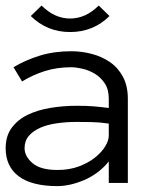

<svg xmlns="http://www.w3.org/2000/svg" viewBox="-20 -647 586 679"><path d="M0 -123Q0 -166 21.5 -195.1Q43 -224.1 77.9 -241Q112.8 -257.8 158 -265.4Q203.1 -272.9 250 -272.9Q268.1 -272.9 282.5 -272.5Q296.9 -272 309.8 -271Q322.8 -270 335.9 -268.6Q349.1 -267.1 364.7 -265.1V-297.9Q364.7 -331.1 350.3 -352.5Q335.9 -374 314.9 -386.5Q293.9 -398.9 271 -404.1Q248 -409.2 231.9 -409.2Q181.2 -409.2 138.2 -395.5Q95.2 -381.8 58.1 -358.9L27.8 -409.2Q68.8 -434.1 119.9 -450Q170.9 -465.8 231.9 -465.8Q269 -465.8 304.9 -456.3Q340.8 -446.8 369.4 -427Q397.9 -407.2 415 -375Q432.1 -342.8 432.1 -297.9V0H364.7V-76.2Q347.2 -54.2 325 -37.6Q302.7 -21 278.3 -10.5Q253.9 0 229.5 5.6Q205.1 11.2 183.1 11.2Q92.8 11.2 46.4 -23.4Q0 -58.1 0 -123ZM183.1 -45.9Q225.1 -45.9 258.5 -58.3Q292 -70.8 315.4 -89.4Q338.9 -107.9 351.8 -128.9Q364.7 -149.9 364.7 -167V-210Q332 -214.8 302 -215.3Q272 -215.8 250 -215.8Q213.9 -215.8 180.4 -210.9Q147 -206.1 122.1 -195.1Q97.2 -184.1 82 -166.5Q66.9 -148.9 66.9 -123Q66.9 -94.2 95 -70.1Q123 -45.9 183.1 -45.9ZM367.2 -590.3Q310.1 -533.7 228 -533.7Q146 -533.7 88.9 -590.3L127 -627.4Q172.9 -581.5 228 -581.5Q283.2 -581.5 329.1 -627.4Z"/></svg>

Font: Anonymous Pro
Style: Regular
Weight: 400
Monospace: yes
Designer: Mark Simonson
Version: Version 1.003